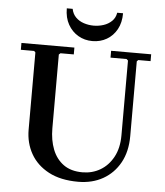

<svg xmlns="http://www.w3.org/2000/svg" viewBox="-58 -917 839 979"><g transform="rotate(5 361.0 -428.0)"><path d="M488 -635V-670H693V-635H630L623 -628V-245Q623 -166 591.5 -109Q560 -52 505 -21Q450 10 378 10Q288 10 227 -22.5Q166 -55 135 -110Q104 -165 104 -233V-628L97 -635H29V-670H300V-635H232L224 -628V-250Q224 -190 242.5 -142.5Q261 -95 299 -67.5Q337 -40 396 -40Q446 -40 487 -64Q528 -88 553 -134Q578 -180 578 -245V-628L570 -635ZM502 -866H532Q532 -818 513 -783.5Q494 -749 461.5 -730Q429 -711 388 -711Q348 -711 315.5 -730Q283 -749 263.5 -783.5Q244 -818 244 -866H274Q279 -840 296 -823Q313 -806 337.5 -798Q362 -790 388 -790Q414 -790 438.5 -798Q463 -806 480.5 -823Q498 -840 502 -866Z"/></g></svg>

Font: Brygada 1918 SemiBold
Style: Regular
Weight: 600
Designer: Mateusz Machalski | Borys Kosmynka | Przemek Hoffer
Foundry: NIEPODLEGLA 2018
Version: Version 3.006